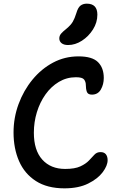

<svg xmlns="http://www.w3.org/2000/svg" viewBox="-20 -1019 653 1049"><path d="M332 10Q238 10 176 -30Q114 -70 84 -139Q54 -208 54 -295Q54 -376 81.5 -450.5Q109 -525 157.5 -584Q206 -643 270 -677Q334 -711 409 -711Q484 -711 515.5 -679.5Q547 -648 547 -593Q547 -558 531 -530Q515 -502 482 -502Q460 -502 454.5 -517.5Q449 -533 449 -554Q449 -572 439.5 -584.5Q430 -597 395 -597Q344 -597 301.5 -571.5Q259 -546 228.5 -503Q198 -460 181.5 -406Q165 -352 165 -294Q165 -198 211 -147Q257 -96 336 -96Q389 -96 419 -110Q449 -124 466 -142Q483 -160 496 -174Q509 -188 529 -188Q549 -188 558.5 -176Q568 -164 568 -144Q568 -114 541 -78Q514 -42 461.5 -16Q409 10 332 10ZM352 -773Q329 -773 316.5 -783Q304 -793 304 -809Q304 -824 314 -835.5Q324 -847 343 -862Q367 -882 377.5 -900Q388 -918 397 -947Q406 -978 420 -988.5Q434 -999 454 -999Q512 -999 512 -939Q512 -896 488 -858Q464 -820 427.5 -796.5Q391 -773 352 -773Z"/></svg>

Font: Shantell Sans Normal
Style: Regular
Weight: 500
Designer: Stephen Nixon, Anya Danilova, Shantell Martin
Foundry: Arrow Type
Version: Version 1.009;[a7da0bfa3]